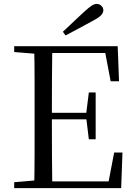

<svg xmlns="http://www.w3.org/2000/svg" viewBox="-20 -965 692 985"><path d="M302.6 -802Q332.1 -829.3 359.7 -855.9Q387.3 -882.5 412.9 -905.7Q436.6 -927 450.2 -935.9Q463.9 -944.8 475.6 -944.8Q490.1 -944.8 500.2 -935Q510.2 -925.2 510.2 -912.4Q510.2 -899.7 498.7 -887Q487.2 -874.4 456.1 -858.2Q421.8 -839.2 386.7 -820.5Q351.6 -801.8 316.3 -783.2ZM52.8 0V-30.1L190.9 -42.1H202.2V0ZM155.3 0Q157.3 -83.6 157.4 -167.7Q157.5 -251.7 157.5 -336.8V-391.1Q157.5 -476.1 157.4 -560.4Q157.3 -644.8 155.3 -728H248.3Q247.1 -645.2 246.6 -559.4Q246.1 -473.5 246.1 -379.9V-357.6Q246.1 -257.3 246.6 -170.7Q247.1 -84.1 248.3 0ZM202.2 0V-34.3H576.6L532.4 -8.9L565.7 -182.5H608.3L601.6 0ZM202.2 -352.7V-386.4H442.5V-352.7ZM435.8 -250.4 422.2 -361.4V-382.4L435.8 -490.8H470.8V-250.4ZM52.8 -698V-728H202.2V-686.9H190.9ZM547.7 -548 514.8 -720.9 559.3 -693H202.2V-728H583.8L590.7 -548Z"/></svg>

Font: Source Han Serif JP VF
Style: Regular
Weight: 250
Designer: Ryoko NISHIZUKA 西塚涼子 (kana & ideographs); Frank Grießhammer (Latin, Greek & Cyrillic); Wenlong ZHANG 张文龙 (bopomofo); San
Foundry: Adobe
Version: Version 2.001;hotconv 1.1.0;makeotfexe 2.6.0